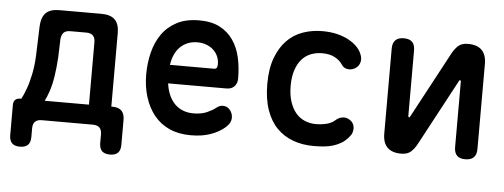

<svg xmlns="http://www.w3.org/2000/svg" viewBox="-48 -685 2495 950"><g transform="rotate(5 1200.0 -210.0)"><path d="M76 140Q50 140 37 127Q24 114 24 87V-62Q24 -80 33 -88.5Q42 -97 59 -97H63Q74 -117 86 -150Q98 -183 106.5 -225.5Q115 -268 117 -316L122 -462Q124 -507 145.5 -528.5Q167 -550 212 -550H422Q467 -550 488.5 -528.5Q510 -507 510 -462V-97H516Q546 -97 561 -82Q576 -67 576 -37V87Q576 114 563 127Q550 140 524 140Q497 140 484 127Q471 114 471 87V44Q471 22 460 11Q449 0 427 0H173Q151 0 140 11Q129 22 129 44V87Q129 114 116 127Q103 140 76 140ZM399 -407Q399 -429 388 -440Q377 -451 355 -451H276Q253 -451 242.5 -440Q232 -429 230 -407L227 -316Q224 -267 217.5 -224Q211 -181 200 -148Q189 -115 179 -97H399Z M1060 -149Q1082 -149 1095.5 -132Q1109 -115 1109 -94Q1109 -82 1104 -71Q1099 -60 1084 -46Q1068 -32 1050 -22Q1032 -12 1010.5 -4.5Q989 3 965 6.5Q941 10 913 10Q853 10 807.5 -10.5Q762 -31 731.5 -68.5Q701 -106 684.5 -158Q668 -210 668 -271Q668 -327 681 -379.5Q694 -432 722 -472Q750 -512 795.5 -536Q841 -560 907 -560Q968 -560 1009 -538.5Q1050 -517 1075.5 -480Q1101 -443 1112 -394.5Q1123 -346 1123 -290Q1123 -266 1109 -251Q1095 -236 1070 -236H780Q785 -200 797.5 -174Q810 -148 828 -131.5Q846 -115 868.5 -107Q891 -99 917 -99Q957 -99 985 -111.5Q1013 -124 1027 -136Q1036 -143 1043.5 -146Q1051 -149 1060 -149ZM781 -328H1003Q1008 -328 1012.5 -333Q1017 -338 1017 -353Q1017 -371 1010 -388.5Q1003 -406 989 -420Q975 -434 954 -442.5Q933 -451 907 -451Q880 -451 858.5 -442Q837 -433 821 -417Q805 -401 795 -378.5Q785 -356 781 -328Z M1269 -276Q1269 -352 1289 -405.5Q1309 -459 1342.5 -493.5Q1376 -528 1421.5 -544Q1467 -560 1518 -560Q1559 -560 1591.5 -552Q1624 -544 1648 -531Q1672 -518 1688.5 -502Q1705 -486 1713 -468Q1725 -443 1719 -422Q1713 -401 1693 -390Q1675 -381 1657 -384Q1639 -387 1629 -402Q1616 -423 1590.5 -437Q1565 -451 1527 -451Q1497 -451 1471 -441Q1445 -431 1426 -409.5Q1407 -388 1396 -355Q1385 -322 1385 -277Q1385 -232 1396 -198.5Q1407 -165 1425.5 -143Q1444 -121 1470 -110Q1496 -99 1525 -99Q1552 -99 1577.5 -105Q1603 -111 1621 -127Q1636 -141 1656.5 -143.5Q1677 -146 1696 -131Q1704 -125 1708.5 -115.5Q1713 -106 1713.5 -95.5Q1714 -85 1710.5 -73.5Q1707 -62 1697 -51Q1681 -31 1661 -19Q1641 -7 1619 -0.5Q1597 6 1573 8Q1549 10 1524 10Q1468 10 1421.5 -7Q1375 -24 1341 -58.5Q1307 -93 1288 -147.5Q1269 -202 1269 -276Z M1867 -82V-504Q1867 -532 1881 -546Q1895 -560 1923 -560Q1951 -560 1964.5 -546Q1978 -532 1978 -504V-178Q1980 -172 1982 -172Q1984 -172 1985 -174L1988 -178L2161 -501Q2175 -528 2192.5 -544Q2210 -560 2241 -560Q2287 -560 2310 -537Q2333 -514 2333 -468V-46Q2333 -18 2319 -4Q2305 10 2277 10Q2249 10 2235.5 -4Q2222 -18 2222 -46V-372Q2220 -378 2218 -378Q2216 -378 2215 -377L2212 -372L2039 -49Q2025 -22 2007.5 -6Q1990 10 1959 10Q1913 10 1890 -13Q1867 -36 1867 -82Z"/></g></svg>

Font: Maple Mono SemiBold
Style: Regular
Weight: 600
Monospace: yes
Designer: subframe7536
Version: Version 7.000